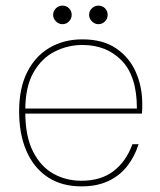

<svg xmlns="http://www.w3.org/2000/svg" viewBox="-20 -651 568 683"><path d="M270 12Q199 12 149.5 -21Q100 -54 74 -114Q48 -174 48 -255Q48 -337 76.5 -394Q105 -451 156 -481Q207 -511 273 -511Q346 -511 393 -479Q440 -447 463 -395Q486 -343 486 -282Q486 -272 486 -265Q486 -258 485 -247H59V-265H467Q467 -380 413 -435.5Q359 -491 273 -491Q221 -491 174.5 -467.5Q128 -444 99 -393Q70 -342 70 -260V-251Q70 -166 97.5 -112Q125 -58 170 -33Q215 -8 270 -8Q339 -8 384 -42.5Q429 -77 451 -138H473Q459 -94 432.5 -60Q406 -26 365.5 -7Q325 12 270 12ZM202 -565Q189 -565 179 -575Q169 -585 169 -598Q169 -612 179 -621.5Q189 -631 202 -631Q216 -631 225.5 -621.5Q235 -612 235 -598Q235 -585 225.5 -575Q216 -565 202 -565ZM330 -565Q317 -565 307 -575Q297 -585 297 -598Q297 -612 307 -621.5Q317 -631 330 -631Q344 -631 353.5 -621.5Q363 -612 363 -598Q363 -585 353.5 -575Q344 -565 330 -565Z"/></svg>

Font: DM Sans 20pt Thin
Style: Regular
Weight: 250
Version: Version 4.004;gftools[0.9.30]